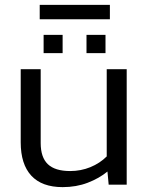

<svg xmlns="http://www.w3.org/2000/svg" viewBox="-20 -758 610 788"><path d="M143 -679V-738H431V-679ZM159 -540V-615H237V-540ZM335 -540V-615H413V-540ZM237 10Q152 10 108.5 -37Q65 -84 65 -174V-474H147V-171Q147 -112 176.5 -84Q206 -56 268 -56Q312 -56 351 -72Q390 -88 418 -116V-474H500V0H426L421 -54Q387 -26 340 -8Q293 10 237 10Z"/></svg>

Font: Kanit Light
Style: Regular
Weight: 300
Designer: Katatrad Team
Foundry: CadsonDemak
Version: Version 2.000; ttfautohint (v1.8.3)